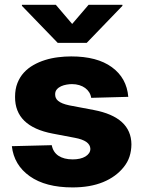

<svg xmlns="http://www.w3.org/2000/svg" viewBox="-20 -795 615 825"><path d="M202.4 -171.2Q208.1 -141 231.5 -125.5Q255 -110.1 292.6 -110.1Q309.3 -110.1 323.2 -113.3Q337 -116.5 346.9 -122.5Q356.9 -128.6 362.6 -136.9Q368.3 -145.2 368.3 -155.5Q367.2 -190.7 301.8 -202.8L206.7 -220.9Q43.7 -251.8 44.7 -378.9Q44.7 -412.3 54.9 -438Q65 -463.8 82.6 -483Q100.1 -502.1 123.6 -515.4Q147 -528.8 173.8 -537.1Q200.6 -545.5 229.4 -549Q258.2 -552.6 285.9 -552.6Q397.4 -552.6 460.6 -506.4Q524.5 -459.9 531.2 -378.9L371.8 -374.6Q370 -387.4 363.3 -398.3Q356.5 -409.1 345.9 -416.9Q335.2 -424.7 320.7 -429.2Q306.1 -433.6 289.1 -433.6Q279.1 -433.6 266.3 -431.5Q253.6 -429.3 242.5 -424.4Q231.5 -419.4 224.1 -410.7Q216.6 -402 217 -388.8Q217 -381 220 -374.1Q223 -367.2 230.1 -361.3Q237.2 -355.5 248.9 -350.7Q260.7 -345.9 277.7 -342.3L382.8 -322.4Q543.7 -291.9 544.7 -174.7Q544.4 -146.7 536.6 -122.5Q528.8 -98.4 511.7 -77.1Q478.3 -35.2 422.8 -12.4Q367.2 10.3 291.9 10.3Q175.4 10.3 107.6 -38Q40.1 -85.9 30.9 -166.9ZM74.2 -769.9V-774.5H219.8L290.1 -692.1L360.8 -774.5H506V-769.9L352.6 -610.8H228Z"/></svg>

Font: Inter P Extra Bold
Style: Regular
Weight: 800
Designer: Rasmus Andersson
Foundry: rsms
Version: Version 3.018;git-588b23468